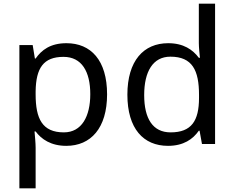

<svg xmlns="http://www.w3.org/2000/svg" viewBox="-20 -780 1270 1040"><path d="M340 -546C253 -546 205 -509 173 -463H169L157 -536H85V240H173V20C173 -5 169 -45 167 -68H173C204 -26 256 10 339 10C472 10 560 -86 560 -269C560 -454 472 -546 340 -546ZM324 -472C423 -472 469 -392 469 -270C469 -150 423 -63 326 -63C209 -63 173 -137 173 -269V-286C175 -411 215 -472 324 -472Z M890 10C974 10 1025 -26 1057 -72H1061L1074 0H1145V-760H1057V-546C1057 -526 1061 -484 1063 -467H1057C1024 -511 974 -546 891 -546C758 -546 670 -451 670 -267C670 -83 757 10 890 10ZM904 -63C808 -63 761 -137 761 -265C761 -392 808 -473 903 -473C1022 -473 1058 -399 1058 -266V-250C1058 -125 1017 -63 904 -63Z"/></svg>

Font: Noto Sans Lycian
Style: Regular
Weight: 400
Designer: Monotype Design Team
Foundry: Monotype Imaging Inc.
Version: Version 2.002